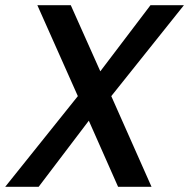

<svg xmlns="http://www.w3.org/2000/svg" viewBox="-22 -715 724 735"><path d="M318 -253 126 0H-2L276 -347L121 -695H249L362 -442L554 -695H682L404 -347L558 0H430Z"/></svg>

Font: SVN-Poppins Medium
Style: Italic
Weight: 500
Italic angle: -10°
Designer: Ninad Kale (Devanagari), Jonny Pinhorn (Latin)
Foundry: Indian Type Foundry
Version: Version 3.002 2017; ttfautohint (v1.8.3)